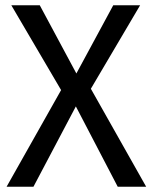

<svg xmlns="http://www.w3.org/2000/svg" viewBox="-20 -709 580 729"><path d="M23 -689H131L270 -430L325 -372L535 0H427L268 -305L212 -367ZM410 -689H512L325 -372L268 -305L107 0H5L212 -367L270 -430Z"/></svg>

Font: Fira Sans Variable
Style: Regular
Weight: 400
Designer: Carrois Corporate & Edenspiekermann AG
Foundry: Carrois Corporate GbR & Edenspiekermann AG
Version: Version 4.202